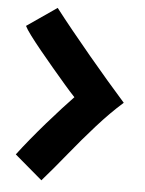

<svg xmlns="http://www.w3.org/2000/svg" viewBox="-57 -852 700 928"><g transform="rotate(5 293.0 -387.5)"><path d="M179 31 45 -83Q72 -119 106.5 -161Q141 -203 177.5 -245Q214 -287 247 -323Q280 -359 303 -383Q281 -406 250.5 -441.5Q220 -477 186.5 -516.5Q153 -556 122 -594Q91 -632 69 -661.5Q47 -691 40 -706L185 -806Q222 -758 267.5 -702Q313 -646 361 -588.5Q409 -531 456 -476.5Q503 -422 543 -377Q481 -322 418 -251.5Q355 -181 295 -107Q235 -33 179 31Z"/></g></svg>

Font: Mochiy Pop One
Style: Regular
Weight: 400
Designer: FONTDASU
Foundry: FONTDASU / Google Inc. / Adobe
Version: Version 2.000